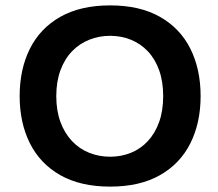

<svg xmlns="http://www.w3.org/2000/svg" viewBox="-20 -680 811 713"><path d="M389 -660Q499 -660 574 -617.5Q649 -575 687 -499Q725 -423 725 -323Q725 -224 687 -148Q649 -72 574 -29.5Q499 13 389 13Q279 13 204 -29.5Q129 -72 91 -148Q53 -224 53 -323Q53 -423 91 -499Q129 -575 204 -617.5Q279 -660 389 -660ZM389 -98Q430 -98 466 -112.5Q502 -127 529 -156Q556 -185 571 -227Q586 -269 586 -323Q586 -377 571 -419Q556 -461 529 -489.5Q502 -518 466 -532.5Q430 -547 389 -547Q348 -547 311.5 -532.5Q275 -518 247.5 -489.5Q220 -461 204.5 -419Q189 -377 189 -323Q189 -269 204.5 -227Q220 -185 247.5 -156Q275 -127 311.5 -112.5Q348 -98 389 -98Z"/></svg>

Font: Syne Modified
Style: Bold
Weight: 700
Designer: Lucas Descroix
Foundry: Bonjour Monde
Version: Version 2.200